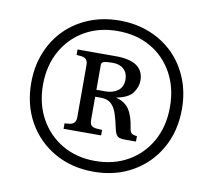

<svg xmlns="http://www.w3.org/2000/svg" viewBox="-79 -801 1000 901"><g transform="rotate(10 420.5 -350.0)"><path d="M421 10Q317 10 235.5 -36.5Q154 -83 108 -164.5Q62 -246 62 -351Q62 -429 88.5 -495Q115 -561 163 -609Q211 -657 277 -683.5Q343 -710 421 -710Q499 -710 565 -683.5Q631 -657 679 -609Q727 -561 753.5 -495Q780 -429 780 -351Q780 -246 734 -164.5Q688 -83 607 -36.5Q526 10 421 10ZM420 -41Q509 -41 577.5 -80.5Q646 -120 684.5 -190Q723 -260 723 -351Q723 -442 684.5 -512Q646 -582 578 -621Q510 -660 420 -660Q332 -660 264 -621Q196 -582 157 -512Q118 -442 118 -351Q118 -260 157 -190Q196 -120 264 -80.5Q332 -41 420 -41ZM249 -164V-190L271 -192Q303 -195 303 -228V-478Q303 -511 271 -514L249 -516V-542H431Q565 -542 565 -449Q565 -419 544.5 -390.5Q524 -362 466 -351Q509 -340 529.5 -309.5Q550 -279 558 -223Q560 -207 566 -200Q572 -193 585 -191L594 -190V-164H540Q514 -164 504.5 -173.5Q495 -183 490 -208Q482 -246 472.5 -275.5Q463 -305 445.5 -321.5Q428 -338 397 -338H369V-228Q369 -210 376 -202Q383 -194 400 -192L428 -190V-164ZM369 -371H412Q448 -371 471.5 -389Q495 -407 495 -442Q495 -473 475.5 -491Q456 -509 423 -509Q392 -509 380.5 -505Q369 -501 369 -490Z"/></g></svg>

Font: Hedvig Letters Serif
Style: Regular
Weight: 400
Designer: Alexander Örn & Tor Weibull
Foundry: Kanon Foundry
Version: Version 1.000